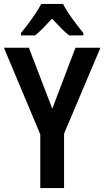

<svg xmlns="http://www.w3.org/2000/svg" viewBox="-20 -957 531 977"><path d="M246 -404 364 -714H491L306 -277V0H185V-273L0 -714H127ZM301 -937Q318 -903 347.5 -862.5Q377 -822 404 -789V-777H332Q311 -793 289.5 -815Q268 -837 245 -862Q221 -837 199.5 -814.5Q178 -792 159 -777H87V-789Q104 -810 124 -836.5Q144 -863 161.5 -889.5Q179 -916 190 -937Z"/></svg>

Font: Noto Sans Myanmar UI Condensed SemiBold
Style: Regular
Weight: 600
Width: 3
Designer: Monotype Design Team
Foundry: Monotype Imaging Inc.
Version: Version 2.103; ttfautohint (v1.8.4.7-5d5b)